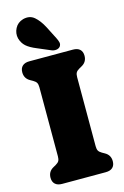

<svg xmlns="http://www.w3.org/2000/svg" viewBox="-139 -998 684 1059"><g transform="rotate(-15 203.0 -468.5)"><path d="M310.5 -153Q310.5 -136.5 315.5 -127.2Q320.5 -118 334.5 -110L349.5 -101.5Q380.5 -84.5 380.5 -49Q380.5 -25.5 367 -12.8Q353.5 0 327 0H78.5Q52.5 0 38.8 -12.8Q25 -25.5 25 -49Q25 -84.5 56 -101.5L71 -110Q85 -118 90 -127.2Q95 -136.5 95 -153V-547Q95 -563.5 90 -572.8Q85 -582 71 -590L56 -598.5Q25 -615.5 25 -651Q25 -674.5 38.8 -687.2Q52.5 -700 78.5 -700H327Q353.5 -700 367 -687.2Q380.5 -674.5 380.5 -651Q380.5 -615.5 349.5 -598.5L334.5 -590Q320.5 -582 315.5 -572.8Q310.5 -563.5 310.5 -547ZM218.5 -857.5 256 -784Q263 -770.5 266 -758.2Q269 -746 261 -734.5Q253 -725 239 -723.2Q225 -721.5 212 -727L138 -758.5Q98.5 -774.5 78.8 -792.2Q59 -810 51 -838.5Q44 -868 58.5 -896Q73 -924 105.5 -933.5Q144 -943.5 170.5 -921Q197 -898.5 218.5 -857.5Z"/></g></svg>

Font: Fraunces 144pt S100 Black
Style: Regular
Weight: 900
Version: Version 1.000